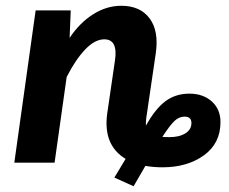

<svg xmlns="http://www.w3.org/2000/svg" viewBox="-20 -566 795 668"><path d="M639.2 -240.2Q686.5 -240.2 716.8 -213.1Q747.1 -186 747.1 -141.1Q747.1 -67.4 689.5 -25.6Q631.8 16.1 544.9 16.1Q516.1 16.1 485.8 11.2L444.8 82L377.9 51.8L417 -13.2Q337.9 -61 353 -170.9L379.9 -355Q391.1 -429.2 342.8 -429.2Q310.1 -429.2 276.1 -393.6Q242.2 -357.9 211.9 -297.9L169.9 0H29.8L104 -529.8H226.1L222.2 -434.1Q256.8 -486.3 303.7 -516.1Q350.6 -545.9 401.9 -545.9Q467.8 -545.9 500.5 -502Q533.2 -458 522 -380.9L488.8 -154.8Q486.8 -135.7 487.8 -128.9Q519.5 -186.5 554.9 -213.4Q590.3 -240.2 639.2 -240.2ZM569.8 -88.9Q604 -88.9 625 -102.1Q646 -115.2 646 -138.2Q646 -160.2 622.1 -160.2Q603 -160.2 587.2 -145.3Q571.3 -130.4 544.9 -89.8Q552.7 -88.9 569.8 -88.9Z"/></svg>

Font: FiraGO SemiBold
Style: Italic
Weight: 600
Italic angle: -8°
Designer: bBox Type GmbH
Foundry: bBox Type GmbH
Version: Version 1.001;PS 001.001;hotconv 1.0.88;makeotf.lib2.5.64775